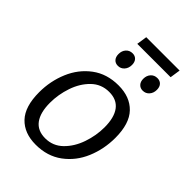

<svg xmlns="http://www.w3.org/2000/svg" viewBox="-243 -931 1042 1042"><g transform="rotate(45 278.5 -409.5)"><path d="M513 -323Q513 -237 481 -161Q449 -85 385.5 -38Q322 9 233 9Q145 9 95 -43.5Q45 -96 45 -206Q45 -291 77 -367Q109 -443 172 -490Q235 -537 324 -537Q412 -537 462.5 -484.5Q513 -432 513 -323ZM127 -207Q127 -132 156.5 -92Q186 -52 245 -52Q304 -52 346 -93Q388 -134 409.5 -196.5Q431 -259 431 -322Q431 -397 401.5 -436.5Q372 -476 313 -476Q253 -476 211 -435Q169 -394 148 -332Q127 -270 127 -207ZM245 -828H501L492 -768H236ZM203 -657Q203 -682 217.5 -698Q232 -714 255 -714Q274 -714 285.5 -701.5Q297 -689 297 -667Q297 -642 282.5 -625.5Q268 -609 246 -609Q226 -609 214.5 -622Q203 -635 203 -657ZM393 -657Q393 -682 407.5 -698Q422 -714 445 -714Q465 -714 476.5 -701.5Q488 -689 488 -667Q488 -642 473.5 -625.5Q459 -609 436 -609Q417 -609 405 -622Q393 -635 393 -657Z"/></g></svg>

Font: Bitter Pro
Style: Italic
Weight: 400
Italic angle: -9°
Designer: Sol Matas, and Bitter project Authors
Foundry: Sol Matas
Version: Version 1.010